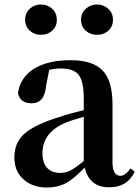

<svg xmlns="http://www.w3.org/2000/svg" viewBox="-20 -819 622 855"><path d="M189 16Q125 16 85 -20Q44 -56 44 -118Q44 -182 86 -221Q131 -263 244 -298Q291 -314 353 -328V-379Q353 -457 330 -486Q308 -514 251 -514Q226 -514 199 -508L185 -436Q179 -359 120 -359Q69 -359 60 -405Q70 -473 130 -512Q192 -551 295 -551Q393 -551 437 -505Q481 -459 481 -354V-96Q481 -36 517 -36Q537 -36 562 -69L580 -54Q561 -17 533 -1Q506 15 466 15Q378 15 357 -73Q311 -25 280 -7Q241 16 189 16ZM249 -49Q273 -49 296 -61Q317 -72 353 -102V-299Q348 -298 340 -295Q292 -281 278 -275Q169 -232 169 -136Q169 -93 191 -70Q212 -49 249 -49ZM162 -664Q133 -664 113 -682Q92 -701 92 -731Q92 -761 112.5 -780Q133 -799 162 -799Q192 -799 212.5 -780Q233 -761 233 -730.5Q233 -700 212 -682Q192 -664 162 -664ZM362 -682Q341 -701 341 -731Q341 -761 362 -780Q383 -799 412 -799Q441 -799 462 -780Q483 -761 483 -731Q483 -701 462 -682Q442 -664 412 -664Q382 -664 362 -682Z"/></svg>

Font: GenRyuMin TW B
Style: Regular
Weight: 700
Version: Version 1.501;PS 1;hotconv 16.6.51;makeotf.lib2.5.65220